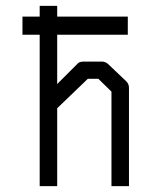

<svg xmlns="http://www.w3.org/2000/svg" viewBox="-20 -686 532 658"><path d="M116 -567H57V-629H116V-666H176V-629H418V-567H176V-398L248 -470Q254 -475 269 -475H329Q340.5 -475 350 -467L413 -407Q422 -398 422 -385V-48H362V-372L317 -416H281L176 -315V-48H116Z"/></svg>

Font: IBM 3270 Semi-Condensed
Style: Condensed
Weight: 400
Monospace: yes
Version: Version 2.3.1